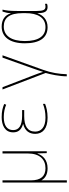

<svg xmlns="http://www.w3.org/2000/svg" viewBox="717 -1295 818 2292"><g transform="rotate(-90 1126.0 -149.0)"><path d="M93 240H119V-64C146 -15 194 10 263 10C367 10 419 -51 439 -112H441L444 0H466V-528H440V-226C440 -82 367 -15 264 -15C171 -15 119 -68 119 -190V-528H93Z M867 10C940 10 997 -5 1032 -20V-45C982 -26 933 -15 867 -15C752 -15 701 -68 701 -138C701 -230 768 -269 885 -269H958V-294H891C773 -294 719 -331 719 -401C719 -473 773 -513 874 -513C933 -513 983 -501 1022 -484L1031 -508C983 -527 944 -538 873 -538C779 -538 692 -501 692 -401C692 -347 715 -305 791 -283V-281C711 -261 674 -209 674 -138C674 -50 735 10 867 10Z M1361 239H1386C1389 147 1402 57 1439 -45L1612 -528H1584L1450 -151C1436 -110 1426 -83 1415 -46H1413C1401 -86 1385 -127 1376 -151L1231 -528H1204L1401 -13C1383 48 1361 153 1361 239Z M1947 10C2042 10 2091 -48 2113 -110H2115C2115 -25 2134 10 2189 10C2204 10 2219 7 2227 3V-21C2216 -17 2203 -15 2191 -15C2156 -15 2141 -39 2141 -120V-352C2141 -442 2147 -486 2157 -528H2134C2124 -498 2115 -465 2115 -431H2112C2091 -500 2036 -538 1955 -538C1831 -538 1755 -442 1755 -261C1755 -86 1820 10 1947 10ZM1948 -15C1838 -15 1782 -101 1782 -261C1782 -422 1844 -513 1956 -513C2057 -513 2115 -447 2115 -288V-251C2115 -112 2064 -15 1948 -15Z"/></g></svg>

Font: Noto Sans Mono SemiCondensed Thin
Style: Regular
Weight: 100
Width: 4
Designer: Monotype Design Team
Foundry: Monotype Imaging Inc.
Version: Version 2.014